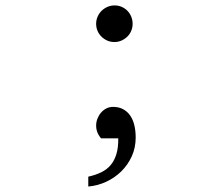

<svg xmlns="http://www.w3.org/2000/svg" viewBox="-20 -514 821 704"><path d="M477.5 -9.8Q477.5 27.8 463.1 59.3Q448.7 90.8 424.6 114.5Q400.4 138.2 369.1 152.6Q337.9 167 303.7 169.9V133.8Q330.1 127.9 350.8 117.9Q371.6 107.9 385.5 91.6Q399.4 75.2 406.7 51.3Q414.1 27.3 413.6 -6.8H350.6Q349.6 -7.8 346.7 -11.5Q343.8 -15.1 340.6 -21Q337.4 -26.9 335 -34.9Q332.5 -43 332.5 -53.2Q332.5 -66.4 337.2 -78.6Q341.8 -90.8 350.1 -100.6Q358.4 -110.4 369.6 -116.2Q380.9 -122.1 394.5 -122.1Q416 -122.1 431.6 -113.5Q447.3 -105 457.5 -90.1Q467.8 -75.2 472.7 -54.4Q477.5 -33.7 477.5 -9.8ZM466.3 -426.8Q466.3 -413.1 461.2 -400.9Q456.1 -388.7 446.8 -379.6Q437.5 -370.6 425.3 -365.2Q413.1 -359.9 399.4 -359.9Q385.3 -359.9 373.3 -365.2Q361.3 -370.6 352.1 -379.6Q342.8 -388.7 337.6 -400.9Q332.5 -413.1 332.5 -426.8Q332.5 -440.4 337.9 -452.9Q343.3 -465.3 352.5 -474.4Q361.8 -483.4 374 -488.8Q386.2 -494.1 400.4 -494.1Q414.1 -494.1 426.3 -488.8Q438.5 -483.4 447.3 -474.4Q456.1 -465.3 461.2 -452.9Q466.3 -440.4 466.3 -426.8Z"/></svg>

Font: BabelStone Ogham Fixed
Style: Regular
Weight: 400
Monospace: yes
Designer: Andrew West
Foundry: BabelStone
Version: Version 2.02 March 14, 2022